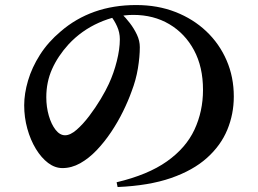

<svg xmlns="http://www.w3.org/2000/svg" viewBox="-20 -735 1040 773"><path d="M449.5 -1.2Q575.6 -31.1 652.1 -85.3Q728.6 -139.4 763 -213.2Q797.3 -286.9 797.3 -373.1Q797.3 -465.5 761.1 -532.9Q724.8 -600.3 661.6 -637.7Q598.5 -675 516.7 -675Q448.6 -675 378.4 -643.7Q308.1 -612.5 256.1 -556.6Q213 -509.2 189.7 -457Q166.4 -404.9 166.4 -343.5Q166.4 -304.1 176.6 -269Q186.8 -233.9 204 -212.1Q221.2 -190.4 242 -190.4Q263.1 -190.4 288.6 -212.6Q314.1 -234.9 339.3 -268.1Q364.5 -301.4 385.4 -336.2Q406.2 -371 418.1 -397.1Q438.2 -440.4 450.3 -489Q462.5 -537.6 462.5 -576.9Q462.5 -604.2 451.3 -628.9Q440.2 -653.6 425.4 -671.4L470 -679.1Q485.9 -664.1 502.7 -642.2Q519.5 -620.3 531.2 -595.6Q542.9 -570.9 542.9 -545.1Q542.9 -506.7 535.2 -459.6Q527.4 -412.6 509.8 -367Q496.3 -329 475.4 -286.5Q454.6 -244 427.5 -203.5Q400.4 -163 369.1 -130.2Q337.7 -97.3 303 -77.8Q268.2 -58.3 231.5 -58.3Q201.2 -58.3 173.8 -78.9Q146.4 -99.6 124.5 -135.5Q102.6 -171.5 90 -217Q77.4 -262.5 77.4 -311.1Q77.4 -358 92.9 -410.6Q108.4 -463.3 141 -514.6Q173.7 -565.9 224.4 -608.5Q284.9 -660.8 360.9 -687.8Q436.8 -714.7 528.2 -714.7Q614.6 -714.7 686.2 -686.8Q757.9 -658.8 810.6 -608.9Q863.4 -558.9 892.3 -491.9Q921.3 -425 921.3 -346.5Q921.3 -275.8 895.1 -212.5Q868.9 -149.1 813.1 -99.1Q757.4 -49.1 668.5 -18.2Q579.6 12.6 453.5 18Z"/></svg>

Font: Noto Serif HK ExtraLight
Style: Regular
Weight: 200
Designer: Ryoko NISHIZUKA 西塚涼子 (kana & ideographs); Frank Grießhammer (Latin, Greek & Cyrillic); Wenlong ZHANG 张文龙 (bopomofo); San
Foundry: Adobe
Version: Version 2.002-H1;hotconv 1.1.0;makeotfexe 2.6.0